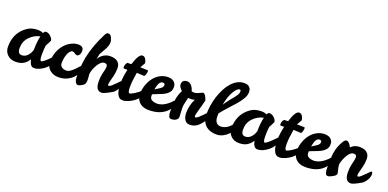

<svg xmlns="http://www.w3.org/2000/svg" viewBox="-5 -1606 5016 2480"><g transform="rotate(20 2503.0 -365.5)"><path d="M644 -236Q662 -236 662 -190Q662 -165 641 -129.5Q620 -94 586.5 -64.5Q553 -35 512 -16Q471 3 432 3Q379 3 361 -90Q335 -47 293 -19.5Q251 8 180.5 8Q110 8 67 -36Q24 -80 25 -143Q25 -313 138 -411Q186 -452 227.5 -465Q269 -478 315 -478Q361 -478 390 -462Q404 -491 422 -491Q457 -491 488.5 -460.5Q520 -430 520 -403Q506 -370 479 -324Q471 -278 471 -195Q471 -112 492 -112Q518 -112 618 -216Q636 -236 644 -236ZM172 -176Q172 -99 229 -99Q290 -100 330 -164Q344 -186 353 -218Q353 -330 373 -410Q292 -394 232 -332Q172 -270 172 -176Z M1009 -236Q1027 -236 1027 -205.5Q1027 -175 1011.5 -140Q996 -105 964.5 -72.5Q933 -40 884 -17Q835 6 768.5 6Q702 6 652 -33.5Q602 -73 602 -147.5Q602 -222 625.5 -282.5Q649 -343 687.5 -387Q726 -431 775 -455.5Q824 -480 868 -480Q945 -480 945 -419Q945 -384 930.5 -363Q916 -342 901 -342Q881 -342 866 -356Q851 -370 833 -370.5Q815 -371 798.5 -353Q782 -335 771 -307Q749 -251 749 -176Q750 -140 782 -122Q804 -110 834 -109.5Q864 -109 891.5 -129Q919 -149 942 -172.5Q965 -196 982.5 -216Q1000 -236 1009 -236Z M1310 -336Q1310 -372 1267.5 -372Q1225 -372 1184 -306.5Q1143 -241 1133 -173Q1135 -150 1137 -127Q1139 -104 1139 -82Q1139 -29 1104 -10Q1088 -1 1073.5 7Q1059 15 1040 15Q1021 15 1006.5 -10.5Q992 -36 992 -90Q992 -241 1014 -352Q1048 -524 1149 -720Q1163 -747 1190 -746.5Q1217 -746 1234 -709Q1251 -672 1250.5 -647Q1250 -622 1242.5 -598.5Q1235 -575 1223.5 -552.5Q1212 -530 1197.5 -506.5Q1183 -483 1169 -456L1154 -384Q1193 -449 1259 -471Q1283 -479 1312 -479Q1380 -479 1415 -448.5Q1450 -418 1450 -362.5Q1450 -307 1435.5 -250Q1421 -193 1414.5 -168.5Q1408 -144 1408 -128Q1408 -112 1419 -112Q1434 -112 1456 -131Q1478 -150 1500 -172.5Q1522 -195 1540.5 -214Q1559 -233 1566 -233Q1580 -233 1580 -199Q1580 -129 1511 -64Q1395 4 1363 4Q1360 4 1359 3Q1279 3 1279 -125Q1279 -180 1289.5 -226Q1300 -272 1305 -293Q1310 -314 1310 -336Z M1577 -389H1532Q1520 -389 1520 -399Q1520 -423 1524.5 -438.5Q1529 -454 1546 -474H1570Q1584 -474 1600 -475Q1648 -629 1698 -629Q1738 -628 1754 -578Q1758 -564 1763 -548L1722 -476Q1792 -474 1810.5 -474Q1829 -474 1830.5 -470.5Q1832 -467 1832 -460Q1832 -442 1823.5 -415Q1815 -388 1804 -389L1704 -394Q1683 -272 1683 -192Q1683 -112 1706 -112Q1725 -112 1775 -143.5Q1825 -175 1847 -204Q1869 -233 1883 -233Q1897 -233 1897 -199Q1897 -165 1873 -129.5Q1849 -94 1812.5 -64.5Q1776 -35 1731.5 -16Q1687 3 1654 3Q1621 3 1603.5 -12.5Q1586 -28 1574.5 -54.5Q1563 -81 1558 -116.5Q1553 -152 1553 -216Q1553 -280 1577 -389Z M2080 -109Q2158 -109 2231 -171Q2258 -194 2275 -213.5Q2292 -233 2301 -233Q2315 -233 2315 -205Q2315 -177 2300 -142.5Q2285 -108 2250 -75Q2164 6 2014 6Q1895 6 1852 -80Q1837 -110 1837 -166Q1837 -222 1859 -282.5Q1881 -343 1917.5 -387Q1954 -431 2002 -455.5Q2050 -480 2104.5 -480Q2159 -480 2188.5 -453Q2218 -426 2218 -383Q2218 -340 2196.5 -312.5Q2175 -285 2141 -266.5Q2107 -248 2065.5 -233.5Q2024 -219 1984 -201V-176Q1985 -140 2014 -125Q2043 -110 2080 -109ZM2063 -391Q2011 -391 1991 -270Q2012 -284 2030.5 -295Q2049 -306 2063 -316Q2093 -338 2094 -366Q2094 -391 2063 -391Z M2411 -168 2417 -46Q2417 -22 2392 -3Q2367 16 2324 16Q2299 16 2289.5 -10Q2280 -36 2280 -86Q2280 -191 2290.5 -250.5Q2301 -310 2332 -371Q2286 -415 2286 -447Q2286 -514 2358 -514Q2395 -514 2423 -475Q2443 -448 2452 -412Q2466 -407 2487 -407Q2516 -407 2554 -426L2580 -439Q2592 -445 2601 -445Q2630 -445 2659 -360Q2650 -321 2639.5 -285Q2629 -249 2615 -198Q2601 -147 2600.5 -129.5Q2600 -112 2611 -112Q2626 -112 2648 -131Q2670 -150 2692 -172.5Q2714 -195 2732.5 -214Q2751 -233 2758 -233Q2772 -233 2772 -199Q2772 -130 2711.5 -63Q2651 4 2573 3Q2527 3 2504 -34Q2481 -71 2480 -124Q2480 -229 2527 -323Q2505 -314 2477.5 -314Q2450 -314 2438 -316Q2429 -278 2420 -239.5Q2411 -201 2411 -168Z M2945 3Q2802 4 2750 -104Q2732 -142 2732 -199.5Q2732 -257 2742 -322Q2762 -452 2819 -562Q2848 -618 2884 -658Q2963 -746 3060 -745Q3103 -745 3127.5 -721.5Q3152 -698 3152 -654Q3152 -610 3126 -565.5Q3100 -521 3059.5 -473.5Q3019 -426 2970 -374Q2921 -322 2874 -261V-221Q2874 -165 2898 -139Q2922 -113 2954 -113Q3040 -113 3106 -198Q3133 -233 3147 -233Q3161 -233 3161 -199Q3161 -165 3142.5 -129.5Q3124 -94 3094 -64.5Q3064 -35 3025 -16Q2986 3 2945 3ZM3028 -647Q2993 -647 2950.5 -575Q2908 -503 2887 -386Q2921 -438 2949.5 -473Q2978 -508 2999 -534Q3020 -560 3032 -581Q3044 -602 3044 -624.5Q3044 -647 3028 -647Z M3716 -236Q3734 -236 3734 -190Q3734 -165 3713 -129.5Q3692 -94 3658.5 -64.5Q3625 -35 3584 -16Q3543 3 3504 3Q3451 3 3433 -90Q3407 -47 3365 -19.5Q3323 8 3252.5 8Q3182 8 3139 -36Q3096 -80 3097 -143Q3097 -313 3210 -411Q3258 -452 3299.5 -465Q3341 -478 3387 -478Q3433 -478 3462 -462Q3476 -491 3494 -491Q3529 -491 3560.5 -460.5Q3592 -430 3592 -403Q3578 -370 3551 -324Q3543 -278 3543 -195Q3543 -112 3564 -112Q3590 -112 3690 -216Q3708 -236 3716 -236ZM3244 -176Q3244 -99 3301 -99Q3362 -100 3402 -164Q3416 -186 3425 -218Q3425 -330 3445 -410Q3364 -394 3304 -332Q3244 -270 3244 -176Z M3731 -389H3686Q3674 -389 3674 -399Q3674 -423 3678.5 -438.5Q3683 -454 3700 -474H3724Q3738 -474 3754 -475Q3802 -629 3852 -629Q3892 -628 3908 -578Q3912 -564 3917 -548L3876 -476Q3946 -474 3964.5 -474Q3983 -474 3984.5 -470.5Q3986 -467 3986 -460Q3986 -442 3977.5 -415Q3969 -388 3958 -389L3858 -394Q3837 -272 3837 -192Q3837 -112 3860 -112Q3879 -112 3929 -143.5Q3979 -175 4001 -204Q4023 -233 4037 -233Q4051 -233 4051 -199Q4051 -165 4027 -129.5Q4003 -94 3966.5 -64.5Q3930 -35 3885.5 -16Q3841 3 3808 3Q3775 3 3757.5 -12.5Q3740 -28 3728.5 -54.5Q3717 -81 3712 -116.5Q3707 -152 3707 -216Q3707 -280 3731 -389Z M4234 -109Q4312 -109 4385 -171Q4412 -194 4429 -213.5Q4446 -233 4455 -233Q4469 -233 4469 -205Q4469 -177 4454 -142.5Q4439 -108 4404 -75Q4318 6 4168 6Q4049 6 4006 -80Q3991 -110 3991 -166Q3991 -222 4013 -282.5Q4035 -343 4071.5 -387Q4108 -431 4156 -455.5Q4204 -480 4258.5 -480Q4313 -480 4342.5 -453Q4372 -426 4372 -383Q4372 -340 4350.5 -312.5Q4329 -285 4295 -266.5Q4261 -248 4219.5 -233.5Q4178 -219 4138 -201V-176Q4139 -140 4168 -125Q4197 -110 4234 -109ZM4217 -391Q4165 -391 4145 -270Q4166 -284 4184.5 -295Q4203 -306 4217 -316Q4247 -338 4248 -366Q4248 -391 4217 -391Z M4552 -499Q4588 -499 4620 -430Q4667 -479 4736.5 -479Q4806 -479 4841 -448.5Q4876 -418 4876 -362.5Q4876 -307 4861.5 -250Q4847 -193 4840.5 -168.5Q4834 -144 4834 -128Q4834 -112 4845 -112Q4860 -112 4882 -131Q4904 -150 4926 -172.5Q4948 -195 4966.5 -214Q4985 -233 4992 -233Q5006 -233 5006 -199Q5006 -129 4937 -64Q4821 4 4789 4Q4786 4 4785 3Q4705 3 4705 -125Q4705 -180 4715.5 -226Q4726 -272 4731 -293Q4736 -314 4736 -336Q4736 -372 4694.5 -372Q4653 -372 4615.5 -310.5Q4578 -249 4565 -183V-176Q4565 -142 4575.5 -106Q4586 -70 4586 -56Q4586 -22 4501 11Q4488 16 4478 16Q4453 16 4443.5 -10Q4434 -36 4434 -91Q4434 -233 4445 -296Q4460 -390 4513 -471Q4531 -499 4552 -499Z"/></g></svg>

Font: Leckerli One
Style: Regular
Weight: 400
Version: Version 1.001